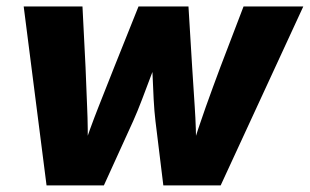

<svg xmlns="http://www.w3.org/2000/svg" viewBox="-20 -562 939 582"><path d="M121.1 0 51.8 -542.5H230L239.3 -358.4Q241.2 -302.2 244.1 -238Q247.1 -173.8 245.6 -99.1H228Q252.9 -172.9 278.3 -237.3Q303.7 -301.8 326.2 -358.4L399.9 -542.5H551.3L562.5 -358.4Q565.9 -302.2 570.3 -238Q574.7 -173.8 574.7 -99.1H557.6Q580.6 -172.9 603.5 -237.1Q626.5 -301.3 647.9 -358.4L718.3 -542.5H899.4L648.9 0H475.1L451.2 -195.3Q447.8 -223.6 445.8 -260.7Q443.8 -297.9 442.4 -336.4Q440.9 -375 438 -406.2H466.8Q453.6 -375 439.2 -336.4Q424.8 -297.9 410.6 -260.7Q396.5 -223.6 383.8 -195.3L294.9 0Z"/></svg>

Font: Inter 16pt ExtraBold
Style: Italic
Weight: 800
Italic angle: -9.3988°
Version: Version 4.001;git-66647c0bb